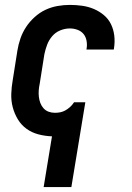

<svg xmlns="http://www.w3.org/2000/svg" viewBox="-20 -548 540 783"><path d="M158 215 192 8Q164 7 137 0Q110 -7 88.5 -22.5Q67 -38 53 -61Q39 -84 32 -110.5Q25 -137 26 -165.5Q27 -194 32 -222L51 -342Q55 -367 63.5 -391.5Q72 -416 86.5 -438Q101 -460 121.5 -478.5Q142 -497 165.5 -508Q189 -519 214.5 -523.5Q240 -528 265 -528Q290 -528 315 -524.5Q340 -521 362.5 -511.5Q385 -502 403.5 -486.5Q422 -471 432.5 -449.5Q443 -428 446 -403Q449 -378 445 -352Q445 -350 444.5 -348.5Q444 -347 444 -346H332Q333 -347 333 -347.5Q333 -348 333 -349Q336 -365 333 -381.5Q330 -398 320.5 -409.5Q311 -421 296 -426.5Q281 -432 265 -432Q245 -432 225.5 -424Q206 -416 192.5 -400Q179 -384 172 -365Q165 -346 161 -327L142 -207Q139 -193 138 -179.5Q137 -166 138.5 -153Q140 -140 144.5 -128Q149 -116 157.5 -106.5Q166 -97 178 -92.5Q190 -88 204 -88Q215 -88 225.5 -90Q236 -92 246 -97.5Q256 -103 265 -111Q274 -119 280 -128L282 -131H328L271 215Z"/></svg>

Font: Iosevka SS04 Oblique
Style: Bold
Weight: 700
Italic angle: -9°
Monospace: yes
Designer: Belleve Invis
Foundry: Belleve Invis
Version: Version 19.0.0; ttfautohint (v1.8.4)